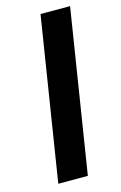

<svg xmlns="http://www.w3.org/2000/svg" viewBox="-111 -754 504 803"><g transform="rotate(-15 141.0 -352.5)"><path d="M38 0 150 -705H278L166 0Z"/></g></svg>

Font: Nunito Sans 12pt ExtraLight
Style: Italic
Weight: 200
Italic angle: -9°
Designer: Vernon Adams
Foundry: Vernon Adams
Version: Version 3.101;gftools[0.9.27]